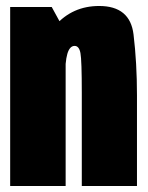

<svg xmlns="http://www.w3.org/2000/svg" viewBox="-20 -622 496 642"><path d="M14 0H199.5V-513.5L153 -598.5H14ZM253.5 0H438V-303.5Q438 -411.5 426.5 -506.8Q415 -602 311.5 -602Q222.5 -602 164.5 -536.5Q106.5 -471 106.5 -371L197.5 -358Q197.5 -415.5 205.2 -442Q213 -468.5 229.5 -468.5Q244.5 -468.5 249 -444.5Q253.5 -420.5 253.5 -312.5Z"/></svg>

Font: Anybody ExtraCondensed Black
Style: Regular
Weight: 900
Width: 2
Version: Version 1.113;gftools[0.9.25]